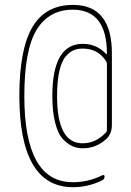

<svg xmlns="http://www.w3.org/2000/svg" viewBox="-20 -655 540 790"><path d="M419.9 -119.1V-391.6Q419.9 -397.5 417 -402.3Q383.8 -455.1 320.3 -455.1Q300.8 -455.1 284.2 -448.7Q267.6 -442.4 251 -423.8Q234.4 -405.3 224.6 -363.8Q214.8 -322.3 214.8 -259.8Q214.8 -64.5 320.3 -65.4Q375 -65.4 417 -111.3Q419.9 -114.3 419.9 -119.1ZM280.3 115.2Q60.5 115.2 59.6 -259.8Q59.6 -452.1 113.3 -543.5Q167 -634.8 280.3 -634.8Q440.4 -634.8 440.4 -434.6V-141.6Q440.4 -102.5 415 -81.1Q375 -44.9 320.3 -44.9Q298.8 -44.9 279.8 -52.7Q260.7 -60.5 240.2 -81.1Q219.7 -101.6 207.5 -147.9Q195.3 -194.3 195.3 -259.8Q195.3 -474.6 320.3 -474.6Q377.9 -474.6 417 -432.6Q418 -431.6 418.9 -431.6Q419.9 -431.6 419.9 -432.6V-434.6Q419.9 -614.3 280.3 -615.2Q181.6 -615.2 130.9 -532.7Q80.1 -450.2 80.1 -259.8Q80.1 95.7 280.3 94.7Q343.8 94.7 400.4 66.4Q410.2 62.5 410.2 71.3Q410.2 82 400.4 86.9Q343.8 115.2 280.3 115.2Z"/></svg>

Font: Rounded-X Mgen+ 1mn thin
Style: Regular
Weight: 100
Designer: [Source Han Sans]
Ryoko NISHIZUKA  (kana & ideographs); Paul D. Hunt (Latin, Greek & Cyrillic); Wenlong ZHANG  (bopomofo
Version: Version 1.059.20150602